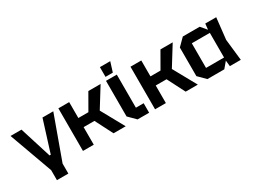

<svg xmlns="http://www.w3.org/2000/svg" viewBox="-60 -1388 2876 2186"><g transform="rotate(-30 1378.0 -295.0)"><path d="M215 9 9 -560H153L283 -146H299L429 -560H571L365 9V140H215Z M638 0V-560H780V-351H912L1032 -560H1193L1033 -302L1200 0H1040L922 -231H780V0Z M1264 -560H1406V-125H1508V0H1356L1264 -92ZM1282 -602V-730H1418L1378 -602Z M1586 0V-560H1728V-351H1860L1980 -560H2141L1981 -302L2148 0H1988L1870 -231H1728V0Z M2274 0 2182 -92V-468L2274 -560H2496L2561 -483L2569 -560H2713L2682 -280L2713 0H2569L2561 -77L2496 0ZM2324 -118H2561V-442H2324Z"/></g></svg>

Font: Tektur SemiBold
Style: Regular
Weight: 600
Designer: Adam Jagosz
Foundry: Adam Jagosz
Version: Version 1.005;gftools[0.9.30]